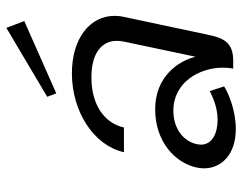

<svg xmlns="http://www.w3.org/2000/svg" viewBox="-100 -667 775 615"><g transform="rotate(-90 287.5 -359.5)"><path d="M527.5 -669.2 505.8 -726.7 285 -595.8 295.8 -566.7ZM375 0H400C459.2 0 473.3 -30 484.2 -83.3L540.8 -350C543.3 -360 544.2 -370.8 544.2 -380C544.2 -460 470.8 -516.7 360 -516.7C235.8 -516.7 128.3 -445 107.5 -350H186.7C200.8 -415 262.5 -454.2 346.7 -454.2C420.8 -454.2 464.2 -424.2 464.2 -372.5C464.2 -365.8 463.3 -358.3 461.7 -350L413.3 -120.8C399.2 -177.5 348.3 -250 245 -250C141.7 -250 73.3 -186.7 58.3 -116.7C56.7 -109.2 55.8 -101.7 55.8 -93.3C55.8 -40 97.5 8.3 181.7 8.3C242.5 8.3 297.5 -15.8 318.3 -29.2L303.3 -75C284.2 -65.8 251.7 -50 210.8 -50C170.8 -50 131.7 -65.8 131.7 -103.3C131.7 -107.5 132.5 -111.7 133.3 -116.7C141.7 -157.5 180.8 -191.7 240.8 -191.7C331.7 -191.7 378.3 -107.5 378.3 -33.3C378.3 -21.7 377.5 -10.8 375 0Z"/></g></svg>

Font: BoonHome
Style: Book Oblique
Weight: 400
Italic angle: -12°
Designer: Sungsit Sawaiwan
Foundry: Sungsit Sawaiwan
Version: Version 0.2